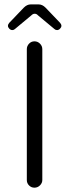

<svg xmlns="http://www.w3.org/2000/svg" viewBox="-20 -868 318 884"><path d="M48.8 -734.4 125 -797.9Q131.8 -804.7 139.6 -804.7Q148.4 -804.7 154.3 -797.9L230.5 -734.4Q235.4 -729.5 242.7 -729.5Q250 -729.5 256.3 -735.8Q262.7 -742.2 262.7 -749Q262.7 -755.9 256.8 -762.7L189.5 -833Q174.8 -847.7 158.2 -847.7H121.1Q104.5 -847.7 89.8 -833L22.5 -762.7Q16.6 -755.9 16.6 -749Q16.6 -742.2 22.9 -735.8Q29.3 -729.5 36.6 -729.5Q43.9 -729.5 48.8 -734.4ZM174.8 -39.1V-641.6Q174.8 -656.2 164.1 -667Q153.3 -677.7 138.7 -677.7Q124 -677.7 113.8 -667Q103.5 -656.2 103.5 -641.6V-39.1Q103.5 -24.4 113.8 -14.2Q124 -3.9 138.7 -3.9Q153.3 -3.9 164.1 -14.6Q174.8 -25.4 174.8 -39.1Z"/></svg>

Font: FakePearl
Style: ExtraLight
Weight: 300
Version: Version 1.2